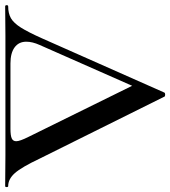

<svg xmlns="http://www.w3.org/2000/svg" viewBox="16 -698 675 762"><g transform="rotate(90 354.0 -316.5)"><path d="M-2 -11Q26 -11 45 -22Q64 -33 82 -61.5Q100 -90 125 -146L340 -631Q342 -634 348 -634Q355 -634 356 -631L602 -136Q636 -64 659.5 -37.5Q683 -11 711 -11Q715 -11 715 -5Q715 1 711 1L589 0H114L-2 1Q-7 1 -7 -5Q-7 -11 -2 -11ZM533 -43Q533 -57 516 -91L313 -503L151 -136Q138 -107 138 -83Q138 -53 160.5 -36.5Q183 -20 224 -20H484Q510 -20 521.5 -25Q533 -30 533 -43Z"/></g></svg>

Font: Cormorant Infant SemiBold
Style: Regular
Weight: 600
Designer: Christian Thalmann (Catharsis Fonts)
Foundry: Catharsis Fonts
Version: Version 4.000